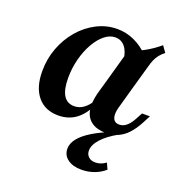

<svg xmlns="http://www.w3.org/2000/svg" viewBox="-116 -532 788 831"><g transform="rotate(20 278.0 -116.5)"><path d="M172.6 11.3Q111.3 11.3 77 -30.2Q42.7 -71.8 42.7 -146Q42.7 -203.2 62.1 -254Q81.5 -304.8 115.3 -344Q149.2 -383.1 193.5 -405.6Q237.9 -428.2 287.1 -428.2Q327.4 -428.2 364.9 -411.3Q402.4 -394.4 434.7 -361.3L357.3 -309.7Q353.2 -348.4 335.9 -369.8Q318.5 -391.1 291.1 -391.1Q265.3 -391.1 241.5 -371.8Q217.7 -352.4 198.8 -319Q179.8 -285.5 169 -243.5Q158.1 -201.6 158.1 -156.5Q158.1 -103.2 174.6 -76.6Q191.1 -50 224.2 -50Q247.6 -50 267.3 -64.5Q287.1 -79 304 -107.3L312.1 -93.5Q289.5 -41.1 254.8 -14.9Q220.2 11.3 172.6 11.3ZM321 -208.1 362.1 -354.8Q401.6 -368.5 433.5 -386.3Q465.3 -404 496 -429.8L516.1 -401.6Q502.4 -390.3 493.1 -379Q483.9 -367.7 477.4 -352.8Q471 -337.9 465.3 -316.1L434.7 -208.1ZM408.1 -112.9Q398.4 -79.8 405.2 -60.9Q412.1 -41.9 434.7 -41.9Q452.4 -41.9 467.3 -54.4Q482.3 -66.9 495.2 -91.1L511.3 -121H547.6L528.2 -83.9Q511.3 -52.4 491.5 -31Q471.8 -9.7 447.2 1.2Q422.6 12.1 391.1 12.1Q349.2 11.3 325 -6.9Q300.8 -25 294.8 -58.1Q288.7 -91.1 300.8 -137.1L321 -208.1H434.7ZM346.8 197.6Q307.3 197.6 283.5 179.8Q259.7 162.1 259.7 132.3Q259.7 108.1 278.2 84.7Q296.8 61.3 333.9 38.7Q371 16.1 427.4 -5.6L448.4 -0.8Q400.8 25.8 375.4 54Q350 82.3 350 108.1Q350 125.8 361.7 136.7Q373.4 147.6 392.7 147.6Q418.5 147.6 441.1 130.6L454 158.9Q433.1 177.4 405.6 187.5Q378.2 197.6 346.8 197.6Z"/></g></svg>

Font: Playfair 9pt
Style: Bold Italic
Weight: 700
Italic angle: -15.6°
Designer: Claus Eggers Sørensen
Foundry: Claus Eggers Sørensen
Version: Version 2.203